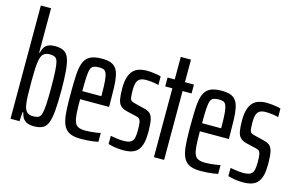

<svg xmlns="http://www.w3.org/2000/svg" viewBox="-93 -976 1896 1217"><g transform="rotate(15 855.5 -367.5)"><path d="M194 8Q176 8 158.5 3Q141 -2 128 -16.5Q115 -31 109 -60H104L100 0H41V-743H108V-452H112Q117 -475 126.5 -489.5Q136 -504 153.5 -511Q171 -518 195 -518Q231 -518 253 -506Q275 -494 286 -465Q297 -436 301.5 -385Q306 -334 306 -256Q306 -175 301.5 -123Q297 -71 285.5 -42.5Q274 -14 252 -3Q230 8 194 8ZM174 -52Q195 -52 208.5 -58Q222 -64 228 -84.5Q234 -105 236.5 -146Q239 -187 239 -255Q239 -323 236.5 -364Q234 -405 228.5 -425.5Q223 -446 210 -452.5Q197 -459 177 -459Q150 -459 134.5 -445Q119 -431 114 -391Q110 -368 109 -336.5Q108 -305 108 -265Q108 -209 109 -170.5Q110 -132 115 -106Q121 -76 135.5 -64Q150 -52 174 -52Z M505 8Q467 8 442 -0.5Q417 -9 402 -27.5Q387 -46 379.5 -76.5Q372 -107 370 -150.5Q368 -194 368 -254Q368 -326 371 -376.5Q374 -427 386.5 -458Q399 -489 426.5 -503.5Q454 -518 503 -518Q538 -518 560.5 -510Q583 -502 596.5 -483.5Q610 -465 616 -434.5Q622 -404 623.5 -360Q625 -316 625 -255V-234H435Q435 -176 437.5 -140Q440 -104 448 -84.5Q456 -65 473 -57.5Q490 -50 519 -50Q532 -50 551 -51.5Q570 -53 588 -55.5Q606 -58 617 -61V-3Q605 0 586.5 2.5Q568 5 546.5 6.5Q525 8 505 8ZM560 -267V-303Q560 -357 557 -388.5Q554 -420 547.5 -435.5Q541 -451 530 -455.5Q519 -460 501 -460Q479 -460 465 -454.5Q451 -449 445 -432Q439 -415 437 -380.5Q435 -346 435 -287H580Z M784 8Q765 8 745 6Q725 4 709 0.5Q693 -3 683 -6V-60Q688 -59 697.5 -57.5Q707 -56 719.5 -54Q732 -52 745 -51Q758 -50 769 -50Q800 -50 815.5 -59.5Q831 -69 835.5 -88.5Q840 -108 840 -138Q840 -175 836.5 -191.5Q833 -208 825.5 -213.5Q818 -219 804 -222L740 -237Q713 -244 699 -258Q685 -272 680 -299Q675 -326 675 -370Q675 -412 683.5 -440.5Q692 -469 707.5 -486Q723 -503 746.5 -510.5Q770 -518 799 -518Q815 -518 832.5 -516Q850 -514 865.5 -511.5Q881 -509 891 -505V-449Q882 -452 868 -454.5Q854 -457 838.5 -458.5Q823 -460 809 -460Q786 -460 771 -453Q756 -446 749 -427.5Q742 -409 742 -376Q742 -344 744.5 -328Q747 -312 754.5 -307Q762 -302 778 -298L843 -282Q865 -277 879.5 -265.5Q894 -254 900.5 -226.5Q907 -199 907 -144Q907 -104 900.5 -75Q894 -46 879.5 -27.5Q865 -9 841 -0.5Q817 8 784 8Z M982 0V-452H935V-510H982V-658H1049V-510H1108V-452H1049V0Z M1291 8Q1253 8 1228 -0.5Q1203 -9 1188 -27.5Q1173 -46 1165.5 -76.5Q1158 -107 1156 -150.5Q1154 -194 1154 -254Q1154 -326 1157 -376.5Q1160 -427 1172.5 -458Q1185 -489 1212.5 -503.5Q1240 -518 1289 -518Q1324 -518 1346.5 -510Q1369 -502 1382.5 -483.5Q1396 -465 1402 -434.5Q1408 -404 1409.5 -360Q1411 -316 1411 -255V-234H1221Q1221 -176 1223.5 -140Q1226 -104 1234 -84.5Q1242 -65 1259 -57.5Q1276 -50 1305 -50Q1318 -50 1337 -51.5Q1356 -53 1374 -55.5Q1392 -58 1403 -61V-3Q1391 0 1372.5 2.5Q1354 5 1332.5 6.5Q1311 8 1291 8ZM1346 -267V-303Q1346 -357 1343 -388.5Q1340 -420 1333.5 -435.5Q1327 -451 1316 -455.5Q1305 -460 1287 -460Q1265 -460 1251 -454.5Q1237 -449 1231 -432Q1225 -415 1223 -380.5Q1221 -346 1221 -287H1366Z M1570 8Q1551 8 1531 6Q1511 4 1495 0.5Q1479 -3 1469 -6V-60Q1474 -59 1483.5 -57.5Q1493 -56 1505.5 -54Q1518 -52 1531 -51Q1544 -50 1555 -50Q1586 -50 1601.5 -59.5Q1617 -69 1621.5 -88.5Q1626 -108 1626 -138Q1626 -175 1622.5 -191.5Q1619 -208 1611.5 -213.5Q1604 -219 1590 -222L1526 -237Q1499 -244 1485 -258Q1471 -272 1466 -299Q1461 -326 1461 -370Q1461 -412 1469.5 -440.5Q1478 -469 1493.5 -486Q1509 -503 1532.5 -510.5Q1556 -518 1585 -518Q1601 -518 1618.5 -516Q1636 -514 1651.5 -511.5Q1667 -509 1677 -505V-449Q1668 -452 1654 -454.5Q1640 -457 1624.5 -458.5Q1609 -460 1595 -460Q1572 -460 1557 -453Q1542 -446 1535 -427.5Q1528 -409 1528 -376Q1528 -344 1530.5 -328Q1533 -312 1540.5 -307Q1548 -302 1564 -298L1629 -282Q1651 -277 1665.5 -265.5Q1680 -254 1686.5 -226.5Q1693 -199 1693 -144Q1693 -104 1686.5 -75Q1680 -46 1665.5 -27.5Q1651 -9 1627 -0.5Q1603 8 1570 8Z"/></g></svg>

Font: Saira UltraCondensed Medium
Style: Regular
Weight: 500
Width: 1
Designer: Hector Gatti with collaboration of the Omnibus-Type team
Foundry: Omnibus-Type
Version: Version 1.101